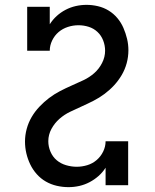

<svg xmlns="http://www.w3.org/2000/svg" viewBox="-20 -763 640 791"><path d="M262 8Q238 8 214 2.5Q190 -3 169 -15Q148 -27 131.5 -45.5Q115 -64 104.5 -86Q94 -108 88.5 -131.5Q83 -155 83 -180Q83 -206 90 -232Q97 -258 110.5 -281Q124 -304 142.5 -323.5Q161 -343 182 -359Q203 -375 227 -387.5Q251 -400 275 -410.5Q299 -421 323.5 -432.5Q348 -444 368 -461.5Q388 -479 400.5 -503.5Q413 -528 413 -554Q413 -576 405 -596.5Q397 -617 381.5 -631.5Q366 -646 345.5 -652.5Q325 -659 303 -659Q281 -659 259.5 -652Q238 -645 221.5 -631Q205 -617 195 -596.5Q185 -576 185 -554H92V-735H185V-663Q197 -682 213.5 -697Q230 -712 250 -722.5Q270 -733 292 -738Q314 -743 337 -743Q360 -743 383.5 -737.5Q407 -732 427.5 -719.5Q448 -707 463.5 -688.5Q479 -670 488.5 -648Q498 -626 503.5 -603Q509 -580 509 -556Q509 -529 502 -503Q495 -477 481.5 -454Q468 -431 450 -411.5Q432 -392 410.5 -376Q389 -360 365.5 -348Q342 -336 317.5 -325Q293 -314 269 -302.5Q245 -291 225 -273.5Q205 -256 192 -232Q179 -208 179 -181Q179 -159 188 -138Q197 -117 213.5 -103Q230 -89 252 -82.5Q274 -76 296 -76Q318 -76 339.5 -82.5Q361 -89 378 -103.5Q395 -118 405 -138.5Q415 -159 415 -181H508V0H415V-72Q403 -53 386 -38Q369 -23 349 -12.5Q329 -2 307 3Q285 8 262 8Z"/></svg>

Font: Iosevka Etoile Medium
Style: Regular
Weight: 500
Designer: Belleve Invis
Foundry: Belleve Invis
Version: Version 22.1.2; ttfautohint (v1.8.4)